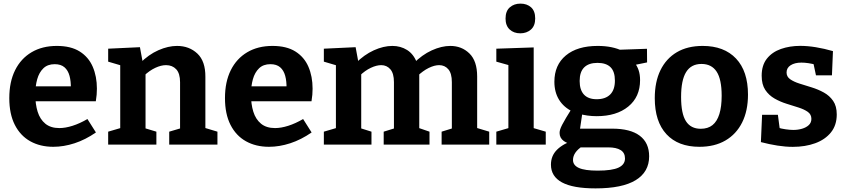

<svg xmlns="http://www.w3.org/2000/svg" viewBox="-20 -800 4681 1062"><path d="M274.8 12Q202.2 12 147.3 -18.7Q92.4 -49.4 61.9 -109.5Q31.4 -169.6 31.4 -257.2Q31.4 -347.2 63.5 -411.7Q95.6 -476.2 154.7 -511.1Q213.8 -546 294.2 -546Q372 -546 420.9 -515.2Q469.8 -484.4 492.9 -430.9Q516 -377.4 516 -309.6Q516 -293 514.6 -276.2Q513.2 -259.4 510 -240H144.2V-322.6H389.6L371.8 -310.2Q372.8 -350 364.6 -380.4Q356.4 -410.8 336.6 -427.9Q316.8 -445 282.6 -445Q243.6 -445 220 -422.3Q196.4 -399.6 185.8 -361.8Q175.2 -324 175.2 -277.4Q175.2 -224 188.2 -182.1Q201.2 -140.2 230.7 -115.9Q260.2 -91.6 308.4 -91.6Q341.6 -91.6 381.3 -104.2Q421 -116.8 463.6 -141.6L510.6 -67.4Q452.6 -27.2 392.5 -7.6Q332.4 12 274.8 12Z M578.3 0V-71.7L662 -96.3L645 -75.7V-457L662 -434.3L578.3 -459V-530.7L754 -539L771.7 -443.3L753.7 -449.7Q802.3 -498.7 856.3 -522.3Q910.3 -546 959.3 -546Q1026.7 -546 1071.7 -503.7Q1116.7 -461.3 1116 -374.7V-75.7L1103 -95.7L1182.7 -71.7V0H916V-71.7L992.3 -94.3L976 -73V-345Q976 -394 954.7 -416.8Q933.3 -439.7 898.3 -439.7Q871 -439.7 839 -424.8Q807 -410 775.7 -380.3L785 -401.3V-73L772 -93.7L845 -71.7V0Z M1467.8 12Q1395.2 12 1340.3 -18.7Q1285.4 -49.4 1254.9 -109.5Q1224.4 -169.6 1224.4 -257.2Q1224.4 -347.2 1256.5 -411.7Q1288.6 -476.2 1347.7 -511.1Q1406.8 -546 1487.2 -546Q1565 -546 1613.9 -515.2Q1662.8 -484.4 1685.9 -430.9Q1709 -377.4 1709 -309.6Q1709 -293 1707.6 -276.2Q1706.2 -259.4 1703 -240H1337.2V-322.6H1582.6L1564.8 -310.2Q1565.8 -350 1557.6 -380.4Q1549.4 -410.8 1529.6 -427.9Q1509.8 -445 1475.6 -445Q1436.6 -445 1413 -422.3Q1389.4 -399.6 1378.8 -361.8Q1368.2 -324 1368.2 -277.4Q1368.2 -224 1381.2 -182.1Q1394.2 -140.2 1423.7 -115.9Q1453.2 -91.6 1501.4 -91.6Q1534.6 -91.6 1574.3 -104.2Q1614 -116.8 1656.6 -141.6L1703.6 -67.4Q1645.6 -27.2 1585.5 -7.6Q1525.4 12 1467.8 12Z M2286 -453.3 2266.3 -448Q2314.3 -497 2368.3 -521.5Q2422.3 -546 2470.7 -546Q2533.7 -546 2576.5 -504.3Q2619.3 -462.7 2619.3 -376.7V-75.7L2606.3 -95.7L2686 -71.7V0H2422.7V-71.7L2495.7 -94.3L2479.3 -73V-345.7Q2479.3 -394 2459.8 -416.8Q2440.3 -439.7 2409 -439.7Q2383 -439.7 2351 -424Q2319 -408.3 2287 -377.3L2297.3 -408Q2298.7 -399.7 2298.8 -393.3Q2299 -387 2299 -382V-75.7L2286 -95.7L2355.7 -71.7V0H2102.3V-71.7L2175.3 -94.3L2159 -73V-345.7Q2159 -394 2139.2 -416.8Q2119.3 -439.7 2088.7 -439.7Q2062.7 -439.7 2031 -424.8Q1999.3 -410 1968.7 -380.3L1978 -400.7V-73L1965 -93.7L2034.7 -71.7V0H1771.3V-71.7L1855 -96.3L1838 -75.7V-457L1855 -434.3L1771.3 -459V-530.7L1947 -539L1964.7 -443.3L1946.7 -449.7Q1994 -497.3 2047.7 -521.7Q2101.3 -546 2150.3 -546Q2195.7 -546 2231.7 -523.5Q2267.7 -501 2286 -453.3Z M2932 -81.7 2921.7 -94.3 2998.7 -71.7V0H2725.3V-71.7L2802.3 -94.3L2792 -81.7V-447L2801 -437.7L2725.3 -459V-530.7L2932 -537.7ZM2858 -615.7Q2821.7 -615.7 2799 -637Q2776.3 -658.3 2776.3 -697.3Q2776.3 -738.7 2799.8 -759.3Q2823.3 -780 2859 -780Q2894.3 -780 2917.3 -759.7Q2940.3 -739.3 2940.3 -698Q2940.3 -657.3 2916.7 -636.5Q2893 -615.7 2858 -615.7Z M3274 242Q3149.4 242 3088.4 208.9Q3027.4 175.8 3027.4 110.6Q3027.4 61.2 3061.7 27.5Q3096 -6.2 3162.6 -28L3161.4 0.4Q3122.6 -2.8 3098.9 -19.7Q3075.2 -36.6 3075.2 -64.6Q3075.2 -73.8 3078.3 -83.9Q3081.4 -94 3089.3 -109.6Q3097.2 -125.2 3111 -148.2Q3124.8 -171.2 3146.2 -205.6L3147.8 -182.6Q3098.4 -206 3072.4 -248.1Q3046.4 -290.2 3046.4 -347.6Q3046.4 -440.6 3109.9 -493.3Q3173.4 -546 3286 -546Q3367.2 -546 3424 -518.2L3391.8 -524.4L3558.6 -530.2L3559.2 -454.8L3480.4 -438.6L3489.4 -453.8Q3504 -436 3512.2 -412.1Q3520.4 -388.2 3520.4 -356.8Q3520.4 -264 3455.2 -210.7Q3390 -157.4 3280.2 -157.4Q3228.4 -157.4 3180.4 -171.2L3202.6 -185L3186.8 -77.6L3166.2 -88.4H3366.4Q3466.8 -88.4 3518.7 -49.2Q3570.6 -10 3570.6 64.6Q3570.6 150.8 3496.4 196.4Q3422.2 242 3274 242ZM3285.8 143.8Q3365.8 143.8 3401.4 127Q3437 110.2 3437 76.6Q3437 45.2 3413 30.2Q3389 15.2 3344.4 15.2H3170.4L3202.8 7.6Q3149.4 42.2 3149.4 85Q3149.4 114.2 3182.1 129Q3214.8 143.8 3285.8 143.8ZM3280.4 -251.2Q3329 -251.2 3355.1 -277.3Q3381.2 -303.4 3381.2 -354Q3381.2 -404.6 3356.9 -428.4Q3332.6 -452.2 3284.6 -452.2Q3236.4 -452.2 3211.3 -427.3Q3186.2 -402.4 3186.2 -352.2Q3186.2 -302.6 3210 -276.9Q3233.8 -251.2 3280.4 -251.2Z M3866.7 -546Q3985.3 -546 4051.3 -476Q4117.3 -406 4117.3 -276.7Q4117.3 -187.3 4085 -122.7Q4052.7 -58 3992.7 -23Q3932.7 12 3848.7 12Q3730.7 12 3666.2 -57.8Q3601.7 -127.7 3601.7 -257Q3601.7 -347.3 3633.2 -411.8Q3664.7 -476.3 3723.8 -511.2Q3783 -546 3866.7 -546ZM3860 -446.3Q3803 -446.3 3775.2 -401.5Q3747.3 -356.7 3747.3 -263.7Q3747.3 -171.3 3774.2 -129.5Q3801 -87.7 3856 -87.7Q3895.7 -87.7 3921 -108Q3946.3 -128.3 3959 -169.2Q3971.7 -210 3971.7 -270.3Q3971.7 -361.3 3943.8 -403.8Q3916 -446.3 3860 -446.3Z M4330.7 -399Q4330.7 -375.7 4350.7 -361.7Q4370.7 -347.7 4402.2 -337.7Q4433.7 -327.7 4469.5 -316.7Q4505.3 -305.7 4536.8 -288.3Q4568.3 -271 4588.3 -242Q4608.3 -213 4608.3 -167Q4608.3 -107.7 4576.3 -67.8Q4544.3 -28 4489.3 -7.8Q4434.3 12.3 4365.3 12.3Q4325 12.3 4280.3 5.3Q4235.7 -1.7 4188.7 -14L4195.3 -165H4282.7L4294.3 -76.7L4282 -94.3Q4302.3 -88 4326.3 -84.7Q4350.3 -81.3 4368.3 -81.3Q4393.7 -81.3 4416.5 -88Q4439.3 -94.7 4453.7 -108.2Q4468 -121.7 4468 -142.7Q4468 -167 4448.2 -181.2Q4428.3 -195.3 4396.8 -205.3Q4365.3 -215.3 4330.5 -226.2Q4295.7 -237 4264.2 -255Q4232.7 -273 4212.8 -302.8Q4193 -332.7 4193 -381Q4193 -439 4221.8 -475.5Q4250.7 -512 4299.5 -529.2Q4348.3 -546.3 4406.3 -546.3Q4447 -546.3 4492.8 -538.8Q4538.7 -531.3 4587.3 -517.3L4581.7 -383.3H4493.3L4476.7 -461.7L4496 -441.3Q4448.7 -453.7 4412.7 -453.7Q4376 -453.7 4353.3 -439.2Q4330.7 -424.7 4330.7 -399Z"/></svg>

Font: Bitter Thin
Style: Regular
Weight: 100
Designer: Sol Matas, and Bitter project Authors
Foundry: Sol Matas
Version: Version 2.002